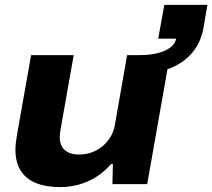

<svg xmlns="http://www.w3.org/2000/svg" viewBox="-20 -752 867 784"><path d="M227 12Q167 12 126 -5Q85 -22 64 -56Q43 -90 43 -141Q43 -156 45 -172Q47 -188 50 -205L107 -527H281L227 -222Q226 -214 225 -206.5Q224 -199 224 -192Q224 -168 233.5 -152.5Q243 -137 260.5 -129Q278 -121 303 -121Q330 -121 354 -129.5Q378 -138 397.5 -154Q417 -170 430.5 -192Q444 -214 449 -241L499 -527H674L581 0H439L441 -82H433Q406 -50 372 -29Q338 -8 301 2Q264 12 227 12ZM536 -450 550 -527Q614 -527 654 -545.5Q694 -564 699 -594H626L651 -732H827L810 -634Q799 -576 763 -534.5Q727 -493 670 -471.5Q613 -450 536 -450Z"/></svg>

Font: Archivo SemiExpanded ExtraBold
Style: Italic
Weight: 800
Width: 6
Italic angle: -10°
Designer: Hector Gatti
Foundry: Omnibus-Type
Version: Version 2.001